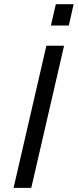

<svg xmlns="http://www.w3.org/2000/svg" viewBox="-20 -912 377 932"><path d="M227.1 -788.1 251 -891.6H337.4L314 -788.1ZM45.9 0 205.1 -689.9H291L131.8 0Z"/></svg>

Font: HK Grotesk Medium Legacy Italic
Style: Regular
Weight: 500
Italic angle: -13°
Designer: Alfredo Marco Pradil
Foundry: Hanken Design Co.
Version: Version 2.022;PS 002.022;hotconv 1.0.88;makeotf.lib2.5.64775